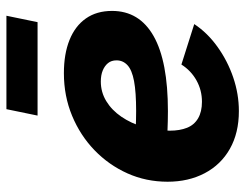

<svg xmlns="http://www.w3.org/2000/svg" viewBox="-103 -651 764 598"><g transform="rotate(-90 279.0 -352.0)"><path d="M232 10Q164 10 114.5 -18Q65 -46 38.5 -96.5Q12 -147 12 -212Q12 -279 38 -337Q64 -395 110 -439.5Q156 -484 217.5 -509.5Q279 -535 350 -535Q410 -535 453.5 -517.5Q497 -500 520.5 -466.5Q544 -433 544 -385Q544 -300 465.5 -255.5Q387 -211 232 -211Q202 -211 166.5 -212.5Q131 -214 93 -218L113 -316Q145 -313 174 -311.5Q203 -310 232 -310Q291 -310 325.5 -316.5Q360 -323 375 -337Q390 -351 390 -371Q390 -387 381.5 -397.5Q373 -408 358.5 -414Q344 -420 324 -420Q291 -420 263 -403Q235 -386 214.5 -356Q194 -326 182.5 -287.5Q171 -249 171 -205Q171 -174 180 -151.5Q189 -129 209.5 -117Q230 -105 261 -105Q297 -105 327.5 -122Q358 -139 377 -169L503 -129Q476 -88 432 -56.5Q388 -25 336.5 -7.5Q285 10 232 10ZM218 -617 238 -714H529L509 -617Z"/></g></svg>

Font: Raleway Thin ExtraBold
Style: Italic
Weight: 800
Italic angle: -12°
Version: Version 4.026